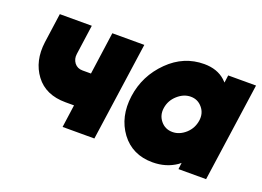

<svg xmlns="http://www.w3.org/2000/svg" viewBox="-83 -707 1248 914"><g transform="rotate(20 541.5 -250.0)"><path d="M89 -500 68 -350Q55 -251 106 -183Q157 -115 258 -115H301L285 0H446L517 -500H355L325 -285H282Q256 -285 241 -304Q226 -324 230 -350L251 -500Z M942 -500 937 -462Q934 -465 930.5 -468.5Q927 -472 924 -475Q883 -512 817 -512Q714 -512 637 -436Q558 -358 543 -250Q528 -141 585 -64Q642 12 744 12Q813 12 865 -24Q868 -26 870.5 -28.5Q873 -31 876 -33L872 0H1012L1083 -500ZM810 -344Q846 -344 869 -316Q880 -303 884.5 -286.5Q889 -270 886 -250Q883 -231 874.5 -214.5Q866 -198 851 -184Q820 -156 784 -156Q747 -156 724 -184Q701 -212 707 -250Q713 -289 743 -316Q774 -344 810 -344Z"/></g></svg>

Font: Unageo
Style: Black-Italic
Weight: 900
Designer: Richard Sepsi
Foundry: Richard Sepsi
Version: Version 2.000